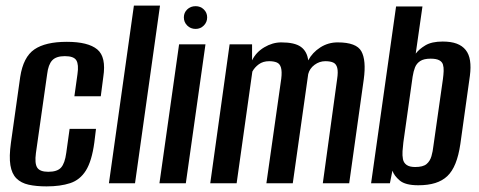

<svg xmlns="http://www.w3.org/2000/svg" viewBox="-20 -653 1708 684"><path d="M146 11Q109 11 82 5Q55 -1 38.5 -17.5Q22 -34 17 -64.5Q12 -95 19 -145L52 -379Q63 -450 102.5 -477Q142 -504 218 -504Q294 -504 326.5 -477Q359 -450 348 -379L339 -310H245L256 -389Q261 -423 252 -438Q243 -453 211 -453Q180 -453 166 -438Q152 -423 148 -389L108 -108Q103 -71 112.5 -56Q122 -41 152 -41Q184 -41 197.5 -56Q211 -71 216 -108L228 -194H322L316 -145Q307 -79 286 -45.5Q265 -12 230 -0.5Q195 11 146 11Z M368 0 457 -633H550L461 0Z M548 0 618 -495H712L642 0ZM677 -550Q659 -550 647 -562Q635 -574 635 -591Q635 -608 647 -619.5Q659 -631 677 -631Q694 -631 706 -619.5Q718 -608 718 -591Q718 -574 706 -562Q694 -550 677 -550Z M729 0 798 -495H878V-438Q892 -467 921.5 -484.5Q951 -502 982 -502Q1030 -502 1052 -486Q1074 -470 1078 -438Q1093 -466 1121 -484Q1149 -502 1183 -502Q1250 -502 1267.5 -470Q1285 -438 1276 -371L1224 0H1130L1181 -371Q1185 -397 1181.5 -411Q1178 -425 1167.5 -430Q1157 -435 1139 -435Q1118 -435 1100.5 -422Q1083 -409 1078 -389L1023 0H929L982 -373Q985 -398 981 -412Q977 -426 966 -430.5Q955 -435 939 -435Q917 -435 902 -424Q887 -413 879 -398L823 0Z M1470 7Q1424 7 1404 -10Q1384 -27 1378 -45L1369 0H1302L1391 -630H1485L1461 -462Q1473 -478 1495.5 -491.5Q1518 -505 1557 -505Q1587 -505 1607 -497.5Q1627 -490 1639 -475Q1651 -460 1654.5 -437Q1658 -414 1654 -383L1620 -140Q1614 -99 1602.5 -70.5Q1591 -42 1573.5 -25.5Q1556 -9 1530.5 -1Q1505 7 1470 7ZM1459 -58Q1487 -58 1499.5 -68.5Q1512 -79 1517 -96.5Q1522 -114 1524 -133L1558 -372Q1560 -387 1560.5 -400Q1561 -413 1558 -423Q1555 -433 1544.5 -438.5Q1534 -444 1514 -444Q1490 -444 1477 -435.5Q1464 -427 1458.5 -413Q1453 -399 1450 -380L1417 -146Q1415 -130 1414 -114.5Q1413 -99 1415.5 -86Q1418 -73 1428.5 -65.5Q1439 -58 1459 -58Z"/></svg>

Font: Alumni Sans Thin SemiBold
Style: Italic
Weight: 600
Italic angle: -8°
Version: Version 1.016